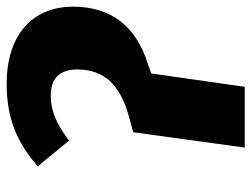

<svg xmlns="http://www.w3.org/2000/svg" viewBox="-109 -644 753 575"><g transform="rotate(-90 267.5 -356.5)"><path d="M113 0H295L335 -280L363 -290C475 -325 535 -399 535 -514C535 -639 447 -713 304 -713C199 -713 127 -681 57 -620L134 -526C181 -562 221 -581 269 -581C322 -581 347 -552 347 -502C347 -418 297 -373 210 -348L159 -334Z"/></g></svg>

Font: Fira Sans ExtraBold
Style: Italic
Weight: 800
Italic angle: -8°
Designer: bBox Type GmbH & Carrois Corporate GbR & Edenspiekermann AG
Foundry: bBox Type GmbH & Carrois Corporate GbR & Edenspiekermann AG
Version: Version 4.301;PS 004.301;hotconv 1.0.88;makeotf.lib2.5.64775